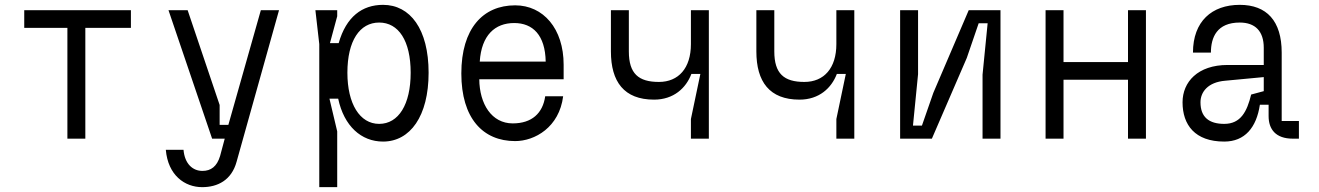

<svg xmlns="http://www.w3.org/2000/svg" viewBox="-20 -572 5440 792"><path d="M258 0H332V-457H520V-530H80V-457H258Z M737 46H664C673 151 742 200 814 200C877 200 935 172 956 95L1131 -530H1056L922 -57H886V-139L754 -530H675L855 0H907L888 71C875 115 850 133 815 133C775 133 742 104 737 46Z M1297 200H1371V-30L1339 -165H1375C1399 -52 1470 12 1560 12C1672 12 1748 -93 1748 -272C1748 -452 1672 -552 1560 -552C1474 -552 1408 -503 1377 -394H1341L1371 -505V-530H1281L1297 -390ZM1544 -479C1624 -479 1674 -404 1674 -272C1674 -141 1624 -61 1544 -61C1464 -61 1413 -144 1413 -272C1413 -404 1464 -479 1544 -479Z M2105 10C2186 10 2287 -47 2303 -175H2229C2219 -105 2174 -63 2095 -63C2008 -63 1958 -143 1957 -245H2305V-305C2305 -454 2221 -550 2105 -550C1972 -550 1883 -454 1883 -269C1883 -84 1972 10 2105 10ZM2231 -318H1959C1966 -427 2022 -477 2101 -477C2178 -477 2229 -427 2231 -318Z M2904 0V-530H2830V-390C2830 -291 2779 -234 2698 -234C2614 -234 2574 -268 2574 -360V-530H2500V-360C2500 -235 2554 -161 2678 -161C2759 -161 2810 -209 2832 -267H2869L2830 -81V0Z M3504 0V-530H3430V-390C3430 -291 3379 -234 3298 -234C3214 -234 3174 -268 3174 -360V-530H3100V-360C3100 -235 3154 -161 3278 -161C3359 -161 3410 -209 3432 -267H3469L3430 -81V0Z M4107 -530H3976L3830 -189L3783 -54H3746L3767 -266V-530H3693V0H3824L3968 -333L4017 -476H4054L4033 -264V0H4107Z M4633 -243V0H4707V-530H4633V-316H4367V-530H4293V0H4367V-243Z M5338 -73H5267V-355C5267 -486 5205 -552 5094 -552C4979 -552 4901 -484 4901 -355H4975C4975 -418 5000 -479 5094 -479C5158 -479 5193 -443 5193 -375V-304H5044C4921 -304 4858 -234 4858 -150C4858 -57 4909 12 5030 12C5115 12 5163 -46 5177 -140H5213V-93C5213 -39 5242 0 5313 0H5338ZM5030 -61C4967 -61 4932 -89 4932 -150C4932 -192 4962 -233 5034 -239L5193 -254V-196L5141 -182C5124 -112 5098 -61 5030 -61Z"/></svg>

Font: Fliege Mono Light
Style: Regular
Weight: 300
Version: Version 0.020;Glyphs 3.3 (3306)